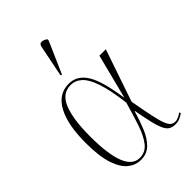

<svg xmlns="http://www.w3.org/2000/svg" viewBox="-237 -906 1016 1016"><g transform="rotate(-45 271.0 -397.5)"><path d="M201 10Q162 10 129.5 -15.5Q97 -41 77 -100.5Q57 -160 57 -261Q57 -397 97.5 -471.5Q138 -546 215 -546Q277 -546 313.5 -487.5Q350 -429 370 -289H372L435 -536H483L383 -243Q397 -165 407 -117.5Q417 -70 426.5 -46Q436 -22 446.5 -13.5Q457 -5 473 -5Q485 -5 498.5 -11.5Q512 -18 521 -25L525 -17Q513 -8 498 -1Q483 6 464 6Q444 6 429.5 -1Q415 -8 404 -28.5Q393 -49 383 -89Q373 -129 361 -196H359Q343 -141 323.5 -94Q304 -47 275 -18.5Q246 10 201 10ZM204 -2Q247 -2 274 -37Q301 -72 320.5 -130.5Q340 -189 360 -260Q347 -364 327 -424Q307 -484 279.5 -509Q252 -534 217 -534Q154 -534 126 -466Q98 -398 98 -268Q98 -2 204 -2ZM224 -605 216 -608 251 -783Q255 -805 270.5 -804.5Q286 -804 302 -792V-783Z"/></g></svg>

Font: Noto Serif Display Condensed ExtraLight
Style: Regular
Weight: 200
Width: 3
Designer: Monotype Design Team
Foundry: Monotype Imaging Inc.
Version: Version 2.009